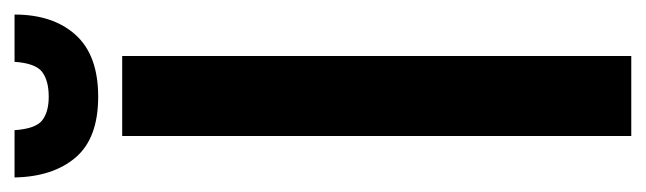

<svg xmlns="http://www.w3.org/2000/svg" viewBox="-349 -556 888 264"><g transform="rotate(-90 95.0 -424.0)"><path d="M40 -700H150V0H40ZM207 -848Q207 -795 179 -764Q151 -733 94 -733Q37 -733 10.5 -764Q-16 -795 -17 -848H48Q50 -819 61.5 -810Q73 -801 94 -801Q116 -801 128 -810Q140 -819 142 -848Z"/></g></svg>

Font: BebasNeueW03-Regular
Style: Regular
Weight: 400
Designer: Ryoichi Tsunekawa
Foundry: Ryoichi Tsunekawa
Version: Version 1.30